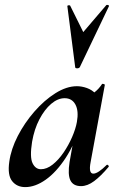

<svg xmlns="http://www.w3.org/2000/svg" viewBox="-20 -751 484 784"><path d="M83 13Q49 13 29.5 -11.5Q10 -36 18 -91Q25 -142 52.5 -195.5Q80 -249 120.5 -295.5Q161 -342 206.5 -370.5Q252 -399 294 -399Q314 -399 335 -391.5Q356 -384 371.5 -367.5Q387 -351 389 -324L329 -357Q346 -359 364.5 -373Q383 -387 396 -407Q398 -410 403.5 -408Q409 -406 408 -404L350 -89Q341 -42 361 -42Q371 -42 385 -51.5Q399 -61 415 -77Q418 -80 422 -76Q426 -72 423 -69Q392 -32 364.5 -11.5Q337 9 311 9Q279 9 267.5 -14.5Q256 -38 264 -89L289 -229L310 -246Q286 -164 248 -106Q210 -48 167 -17.5Q124 13 83 13ZM147 -60Q171 -60 195 -79Q219 -98 239.5 -128Q260 -158 274.5 -191.5Q289 -225 294 -253Q302 -298 288 -324Q274 -350 244 -350Q216 -350 189 -327Q162 -304 141 -264Q120 -224 111 -172Q101 -109 113 -84.5Q125 -60 147 -60ZM287 -477 255 -726Q255 -729 260.5 -729.5Q266 -730 267 -727L320 -620L414 -730Q416 -732 421 -730.5Q426 -729 425 -726L306 -477Q303 -472 295 -472Q287 -472 287 -477Z"/></svg>

Font: Cormorant Infant Light
Style: Italic
Weight: 300
Italic angle: -10°
Designer: Christian Thalmann (Catharsis Fonts)
Foundry: Catharsis Fonts
Version: Version 4.001